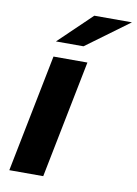

<svg xmlns="http://www.w3.org/2000/svg" viewBox="-85 -807 617 864"><g transform="rotate(10 223.5 -375.5)"><path d="M19 0 126 -538H281L174 0ZM125 -607 275 -751H447L251 -607Z"/></g></svg>

Font: Montserrat
Style: Bold Italic
Weight: 700
Italic angle: -11.3°
Designer: Julieta Ulanovsky
Foundry: Julieta Ulanovsky
Version: Version 9.000; ttfautohint (v1.8.4.7-5d5b)